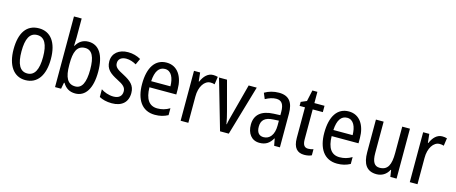

<svg xmlns="http://www.w3.org/2000/svg" viewBox="-45 -1373 4736 1995"><g transform="rotate(15 2323.0 -375.0)"><path d="M447 -269C447 -450 371 -547 247 -547C114 -547 46 -446 46 -269C46 -98 119 10 245 10C378 10 447 -99 447 -269ZM131 -269C131 -404 166 -475 247 -475C326 -475 363 -404 363 -269C363 -134 326 -62 247 -62C167 -62 131 -135 131 -269Z M647 -553V-760H564V0H629L642 -68H648C678 -17 721 10 782 10C891 10 956 -88 956 -269C956 -451 891 -546 780 -546C720 -546 677 -517 648 -466H644C645 -493 647 -524 647 -553ZM762 -474C837 -474 870 -405 870 -270C870 -129 835 -61 764 -61C681 -61 647 -127 647 -260V-275C647 -395 672 -474 762 -474Z M1346 -145C1346 -228 1297 -266 1220 -307C1145 -345 1119 -365 1119 -408C1119 -450 1151 -477 1204 -477C1242 -477 1279 -464 1312 -445L1342 -511C1301 -534 1256 -547 1205 -547C1106 -547 1039 -492 1039 -405C1039 -321 1090 -283 1168 -243C1241 -207 1265 -182 1265 -141C1265 -92 1234 -62 1174 -62C1124 -62 1073 -81 1040 -104V-21C1073 -3 1118 10 1176 10C1282 10 1346 -45 1346 -145Z M1620 -546C1498 -546 1429 -445 1429 -265C1429 -102 1497 10 1639 10C1693 10 1736 -1 1779 -24V-98C1735 -72 1694 -61 1647 -61C1559 -61 1514 -125 1512 -252H1801V-308C1801 -444 1738 -546 1620 -546ZM1620 -478C1689 -478 1719 -407 1720 -318H1513C1519 -425 1556 -478 1620 -478Z M2119 -547C2063 -547 2022 -504 1996 -443H1991L1981 -537H1915V0H1998V-282C1997 -388 2048 -464 2113 -464C2129 -464 2145 -462 2158 -457L2170 -540C2153 -545 2135 -547 2119 -547Z M2339 0H2433L2590 -537H2503L2415 -204C2403 -160 2391 -115 2388 -89H2384C2378 -129 2366 -177 2355 -219L2270 -537H2184Z M2828 -546C2771 -546 2718 -531 2675 -505L2701 -443C2741 -465 2779 -478 2817 -478C2874 -478 2901 -443 2901 -359V-324L2831 -321C2699 -316 2630 -256 2630 -150C2630 -58 2677 10 2764 10C2831 10 2871 -18 2904 -75H2907L2921 0H2983V-363C2983 -483 2937 -546 2828 -546ZM2844 -262 2901 -265V-213C2901 -113 2856 -58 2790 -58C2744 -58 2715 -87 2715 -151C2715 -220 2752 -258 2844 -262Z M3269 -62C3227 -62 3210 -90 3210 -148V-469H3319V-537H3210V-658H3156L3130 -538L3069 -512V-469H3127V-140C3127 -34 3171 10 3246 10C3276 10 3305 4 3325 -6V-72C3309 -66 3288 -62 3269 -62Z M3580 -546C3458 -546 3389 -445 3389 -265C3389 -102 3457 10 3599 10C3653 10 3696 -1 3739 -24V-98C3695 -72 3654 -61 3607 -61C3519 -61 3474 -125 3472 -252H3761V-308C3761 -444 3698 -546 3580 -546ZM3580 -478C3649 -478 3679 -407 3680 -318H3473C3479 -425 3516 -478 3580 -478Z M4238 -537H4155V-253C4155 -126 4125 -63 4037 -63C3981 -63 3955 -106 3955 -199V-537H3872V-186C3872 -62 3916 10 4023 10C4079 10 4128 -18 4155 -72H4160L4171 0H4238Z M4584 -547C4528 -547 4487 -504 4461 -443H4456L4446 -537H4380V0H4463V-282C4462 -388 4513 -464 4578 -464C4594 -464 4610 -462 4623 -457L4635 -540C4618 -545 4600 -547 4584 -547Z"/></g></svg>

Font: Noto Sans Malayalam Condensed
Style: Regular
Weight: 400
Width: 3
Designer: Jelle Bosma - Monotype Design Team
Foundry: Monotype Imaging Inc.
Version: Version 2.104